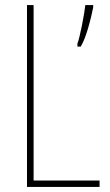

<svg xmlns="http://www.w3.org/2000/svg" viewBox="-20 -734 431 754"><path d="M86 0H371V-25H112V-714H86ZM346 -705V-714H315C312 -682 293 -583 284 -563V-551H297C319 -586 338 -665 346 -705Z"/></svg>

Font: Noto Sans Gurmukhi Condensed Thin
Style: Regular
Weight: 100
Width: 3
Designer: Jelle Bosma - Monotype Design Team
Foundry: Monotype Imaging Inc.
Version: Version 2.004